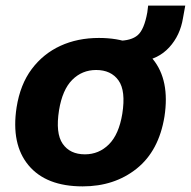

<svg xmlns="http://www.w3.org/2000/svg" viewBox="-20 -652 679 683"><path d="M19 0ZM274 11Q144 11 81.5 -64Q19 -139 39 -270Q52 -352 93 -406.5Q134 -461 195 -489Q256 -517 332 -517Q462 -517 523.5 -442Q585 -367 565 -237Q545 -115 466 -52Q387 11 274 11ZM282 -103Q332 -103 367.5 -138.5Q403 -174 415 -247Q428 -329 401.5 -366Q375 -403 322 -403Q272 -403 237 -368Q202 -333 190 -260Q177 -178 203 -140.5Q229 -103 282 -103ZM482 -434 398 -489 400 -507Q447 -507 470 -527Q493 -547 504 -608L507 -632H639L631 -588Q621 -526 582 -483.5Q543 -441 482 -434Z"/></svg>

Font: Winston
Style: Bold Italic
Weight: 700
Italic angle: -9°
Designer: Original fonts by Vernon Adams / Changes by Cristiano Sobral
Foundry: Original fonts by Vernon Adams / Changes by Cristiano Sobral
Version: Version 2.503;July 17, 2020;FontCreator 13.0.0.2655 64-bit